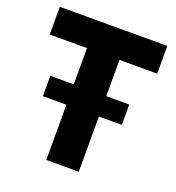

<svg xmlns="http://www.w3.org/2000/svg" viewBox="-128 -803 830 905"><g transform="rotate(20 287.0 -350.0)"><path d="M205 -277H87V-379H205V-561H18V-700H557V-561H368V-379H483V-277H368V0H205Z"/></g></svg>

Font: Chess Sans
Style: Bold
Weight: 700
Designer: Wolf Bōese
Foundry: Wolf Bōese
Version: Version 7.223